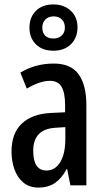

<svg xmlns="http://www.w3.org/2000/svg" viewBox="-20 -837 470 867"><path d="M223 -550Q300 -550 335 -501.5Q370 -453 370 -362V0H298L283 -74H281Q259 -32 228.5 -11Q198 10 154 10Q112 10 85 -13Q58 -36 45 -73Q32 -110 32 -153Q32 -235 78.5 -279Q125 -323 211 -327L274 -330V-361Q274 -418 258 -445Q242 -472 205 -472Q161 -472 101 -437L72 -509Q139 -550 223 -550ZM230 -260Q130 -254 130 -156Q130 -67 190 -67Q229 -67 252 -105Q275 -143 275 -209V-263ZM221 -608Q171 -608 142 -637Q113 -666 113 -712Q113 -759 142 -788Q171 -817 221 -817Q269 -817 299.5 -788.5Q330 -760 330 -714Q330 -667 300.5 -637.5Q271 -608 221 -608ZM222 -663Q244 -663 258.5 -676.5Q273 -690 273 -712Q273 -735 259.5 -749Q246 -763 222 -763Q199 -763 185 -749Q171 -735 171 -712Q171 -690 183.5 -676.5Q196 -663 222 -663Z"/></svg>

Font: Noto Sans Lao UI ExtCond Med
Style: Regular
Weight: 500
Width: 2
Designer: Monotype Design Team
Foundry: Monotype Imaging Inc.
Version: Version 2.000; ttfautohint (v1.8.4.7-5d5b)